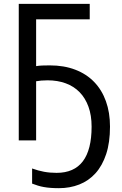

<svg xmlns="http://www.w3.org/2000/svg" viewBox="-20 -734 640 1004"><path d="M229 -314Q210.9 -314 196.3 -312.7Q181.6 -311.5 168.9 -309.1V0H78.1V-713.9H449.2V-632.8H168.9V-388.2Q183.1 -390.6 200.7 -391.4Q218.3 -392.1 240.2 -392.1Q314.9 -392.1 373.5 -369.6Q432.1 -347.2 472.4 -305.4Q512.7 -263.7 533.9 -204.6Q555.2 -145.5 555.2 -71.8Q555.2 11.2 535.2 71.8Q515.1 132.3 479.5 171.9Q443.8 211.4 394.8 230.7Q345.7 250 288.1 250Q264.2 250 245.1 248.5Q226.1 247.1 209.5 244.1Q192.9 241.2 178.2 236.6Q163.6 231.9 147.9 226.1V147Q178.7 158.2 209.7 164.1Q240.7 169.9 275.9 169.9Q459 169.9 459 -71.8Q459 -130.9 442.6 -176Q426.3 -221.2 396.2 -252Q366.2 -282.7 323.7 -298.3Q281.2 -314 229 -314Z"/></svg>

Font: Noto Mono
Style: Regular
Weight: 400
Designer: Monotype Design Team
Foundry: Monotype Imaging Inc.
Version: Version 1.00